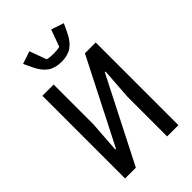

<svg xmlns="http://www.w3.org/2000/svg" viewBox="-273 -1044 1146 1146"><g transform="rotate(-45 300.0 -470.5)"><path d="M155 -857 128 -914 208 -941 247 -834Q266 -828 300 -828Q334 -828 353 -834L392 -941L472 -914L445 -857Q421 -807 387 -783.5Q353 -760 300 -760Q247 -760 213 -783.5Q179 -807 155 -857ZM75 0V-698H170V-364L156 -164H162L434 -698H525V0H430V-334L444 -534H438L166 0Z"/></g></svg>

Font: IBM Plex Mono Text
Style: Regular
Weight: 450
Designer: Mike Abbink, Paul van der Laan, Pieter van Rosmalen
Foundry: Bold Monday
Version: Version 2.000